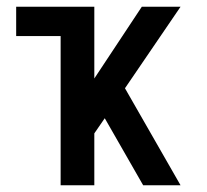

<svg xmlns="http://www.w3.org/2000/svg" viewBox="-20 -550 616 570"><path d="M160 0H260V-154L291 -199L405 0H516L351 -288L516 -530H401L260 -317V-530H28V-443H160Z"/></svg>

Font: Iosevka Sparkle Medium
Style: Regular
Weight: 500
Designer: Belleve Invis
Foundry: Belleve Invis
Version: Version 4.5.0; ttfautohint (v1.8.3)